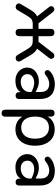

<svg xmlns="http://www.w3.org/2000/svg" viewBox="853 -1391 726 2472"><g transform="rotate(90 1216.0 -155.0)"><path d="M351.7 -41.1V-213.6H292.8Q253.8 -213.6 231.5 -199.9Q209.2 -186.2 186.1 -146.2L110.5 -18.8Q96 6 70.6 6.1Q45.2 6.3 31 -13.1Q16.9 -32.4 31.4 -57.2L99.6 -172.3Q121.6 -209.4 140.2 -231Q158.7 -252.5 179.5 -263.8Q200.2 -275 228.3 -278L206.8 -248.5L71.3 -423.6Q53.5 -446.5 63 -467.3Q72.4 -488.1 95.9 -491.1Q119.5 -494 137.2 -471.1L279.7 -287.8H351.7V-444.3Q351.7 -467.5 363.8 -480.1Q375.9 -492.6 398.4 -492.6Q421 -492.6 433.4 -480.1Q445.7 -467.5 445.7 -444.3V-287.8H517.8L659.6 -471.1Q677.4 -494 700.9 -491.4Q724.5 -488.8 734.2 -467.9Q744 -447.1 726.2 -424.2L590.6 -248.5L568.5 -278Q596.6 -275 617.4 -263.8Q638.1 -252.5 657.1 -231.1Q676.1 -209.8 697.9 -172.3L765.5 -57.2Q779.4 -32.4 765.5 -13.1Q751.7 6.3 726.6 6.1Q701.5 6 687 -18.8L611.4 -146.2Q588.3 -185.2 566 -199.4Q543.7 -213.6 504.7 -213.6H445.7V-41.1Q445.7 -17.9 433.4 -5.3Q421 7.3 398.4 7.3Q375.9 7.3 363.8 -5.3Q351.7 -17.9 351.7 -41.1Z M850.2 -145Q851 -204.3 895.5 -245.1Q940.1 -285.9 1008.8 -291.7Q1077.6 -297.5 1145.2 -260L1178.5 -243.2L1175.5 -192.6L1139.2 -208.8Q1084.3 -234.2 1037.2 -232Q990 -229.8 962.2 -205.8Q934.5 -181.7 934.5 -146.1Q934.5 -106.9 961.4 -82.9Q988.3 -58.8 1035.3 -58.8Q1065.8 -58.8 1095.3 -71.5Q1124.9 -84.1 1144.7 -110.3Q1164.6 -136.6 1164.6 -174.7V-313.7Q1164.6 -370.2 1137.5 -397.8Q1110.4 -425.3 1060.4 -426.1Q1035.7 -426.4 1005.2 -415.1Q974.8 -403.8 944.1 -378.1Q922 -361.1 903.7 -369.8Q885.4 -378.6 882.9 -400.1Q880.4 -421.7 900 -437.7Q933.8 -469 979.5 -483.8Q1025.1 -498.6 1062.1 -498.3Q1156.8 -497.5 1205.8 -449.1Q1254.8 -400.7 1254.8 -303.1V-36.7Q1254.8 -16.3 1243.6 -4.5Q1232.3 7.3 1211 7.3Q1189.7 7.3 1178 -4.4Q1166.2 -16 1166.2 -36V-88.9H1175.3Q1162.8 -36 1121.9 -13.2Q1081 9.6 1017.9 9.3Q968 9.3 929.5 -11.9Q891 -33 870.4 -68.3Q849.9 -103.6 850.2 -145Z M1392.2 139.6V-446.7Q1392.2 -469.9 1403.4 -482.1Q1414.5 -494.4 1436.4 -494.4Q1459 -494.4 1470.1 -482.1Q1481.2 -469.9 1481.2 -446.7V-356.7L1470.2 -375.5Q1486 -430.7 1533.4 -463.5Q1580.8 -496.4 1645.5 -496.4Q1709.8 -496.4 1757.1 -465.6Q1804.3 -434.8 1830.2 -377.9Q1856.1 -321.1 1856.1 -243.9Q1856.1 -166.6 1830.7 -109.5Q1805.3 -52.4 1757.6 -21.6Q1709.8 9.3 1645.5 9.3Q1581.5 9.3 1534.3 -23Q1487.2 -55.2 1470.9 -109.7H1482.5V139.6Q1482.5 162.7 1471 175Q1459.6 187.3 1437 187.3Q1414.5 187.3 1403.4 175Q1392.2 162.7 1392.2 139.6ZM1765.5 -243.9Q1765.5 -329.7 1727.1 -376Q1688.7 -422.3 1623.2 -422.3Q1556.9 -422.3 1518.9 -376Q1480.9 -329.7 1480.9 -243.9Q1480.9 -158 1518.9 -111.4Q1556.9 -64.8 1623.2 -64.8Q1688.7 -64.8 1727.1 -111.4Q1765.5 -158 1765.5 -243.9Z M1964.2 -145Q1965 -204.3 2009.5 -245.1Q2054.1 -285.9 2122.8 -291.7Q2191.6 -297.5 2259.2 -260L2292.5 -243.2L2289.5 -192.6L2253.2 -208.8Q2198.3 -234.2 2151.2 -232Q2104 -229.8 2076.2 -205.8Q2048.5 -181.7 2048.5 -146.1Q2048.5 -106.9 2075.4 -82.9Q2102.3 -58.8 2149.3 -58.8Q2179.8 -58.8 2209.3 -71.5Q2238.9 -84.1 2258.7 -110.3Q2278.6 -136.6 2278.6 -174.7V-313.7Q2278.6 -370.2 2251.5 -397.8Q2224.4 -425.3 2174.4 -426.1Q2149.7 -426.4 2119.2 -415.1Q2088.8 -403.8 2058.1 -378.1Q2036 -361.1 2017.7 -369.8Q1999.4 -378.6 1996.9 -400.1Q1994.4 -421.7 2014 -437.7Q2047.8 -469 2093.5 -483.8Q2139.1 -498.6 2176.1 -498.3Q2270.8 -497.5 2319.8 -449.1Q2368.8 -400.7 2368.8 -303.1V-36.7Q2368.8 -16.3 2357.6 -4.5Q2346.3 7.3 2325 7.3Q2303.7 7.3 2292 -4.4Q2280.2 -16 2280.2 -36V-88.9H2289.3Q2276.8 -36 2235.9 -13.2Q2195 9.6 2131.9 9.3Q2082 9.3 2043.5 -11.9Q2005 -33 1984.4 -68.3Q1963.9 -103.6 1964.2 -145Z"/></g></svg>

Font: SN Pro Thin
Style: Regular
Weight: 200
Designer: Tobias Whetton
Foundry: Supernotes
Version: Version 1.003;Glyphs 3.3 (3324)